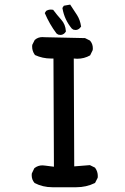

<svg xmlns="http://www.w3.org/2000/svg" viewBox="-20 -807 540 831"><path d="M207 3.4Q164.6 3.4 129.4 -15.1L128.9 -16.1Q117.2 -29.3 117.2 -48.8Q117.2 -51.8 117.7 -56.2L128.4 -78.6L129.4 -79.6Q144.5 -91.3 163.6 -91.3Q168.9 -91.3 174.8 -90.3L213.4 -85.4L211.4 -553.7Q206.1 -553.7 200.7 -553.7Q164.1 -553.7 131.3 -568.8L130.4 -570.3Q119.1 -585.9 119.1 -605.5Q119.1 -608.4 119.6 -612.8L130.4 -634.3L131.3 -634.8Q144.5 -646.5 164.1 -646.5Q167 -646.5 170.4 -646L348.1 -642.1L369.6 -631.3L370.1 -630.4Q381.8 -617.2 381.8 -597.7Q381.8 -594.7 381.3 -590.3L370.1 -567.4Q344.2 -552.7 314 -552.7Q306.6 -552.7 299.3 -553.7L301.3 -86.9L369.1 -92.3L391.1 -81.5L392.1 -80.1Q403.3 -64.5 403.3 -44.9Q403.3 -42 402.8 -37.6L391.6 -15.6L390.1 -14.6Q353.5 3.4 310.1 3.4Q306.2 3.4 301.8 3.4ZM200.2 -765.6Q204.1 -765.6 210 -764.6Q227.1 -741.7 245.1 -721.7Q263.2 -701.7 265.1 -672.4V-670.4Q262.2 -666 260.3 -664.1Q252 -655.8 241.2 -655.8Q237.3 -655.8 231.9 -657.2L224.6 -662.1Q194.3 -702.1 173.8 -750.5L179.7 -759.8Q189.5 -765.6 200.2 -765.6ZM306.6 -677.2Q302.7 -677.2 297.4 -678.7L290.5 -683.6Q258.8 -722.2 250.5 -770.5L250 -772.5L256.3 -782.2L283.7 -787.1Q300.3 -762.7 313.5 -741.7Q326.7 -720.7 330.6 -694.3L331.1 -691.9L329.6 -690.4L325.7 -685.5Q317.4 -677.2 306.6 -677.2Z"/></svg>

Font: Bakudai
Style: Medium
Weight: 500
Version: Version 1.48